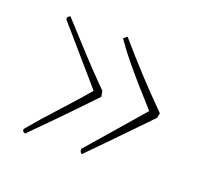

<svg xmlns="http://www.w3.org/2000/svg" viewBox="-71 -473 568 516"><g transform="rotate(20 213.0 -215.5)"><path d="M206 -46Q204 -48 202.5 -49.5Q201 -51 201 -51L200 -59L337 -217Q319 -237 294.5 -264.5Q270 -292 246.5 -320.5Q223 -349 208 -371L204 -377L214 -385Q250 -343 287 -303Q324 -263 366 -221L363 -207Q300 -142 263.5 -104.5Q227 -67 206 -46ZM44 -46 37 -50 36 -56Q70 -97 107 -137Q144 -177 178 -217L43 -373L44 -379Q47 -382 51 -384Q89 -342 125 -303Q161 -264 200 -225L203 -209Q139 -142 102 -104.5Q65 -67 44 -46Z"/></g></svg>

Font: Labrada Thin
Style: Regular
Weight: 100
Designer: Mercedes Jáuregui
Foundry: Omnibus-Type Team
Version: Version 1.000; ttfautohint (v1.8.4.7-5d5b)